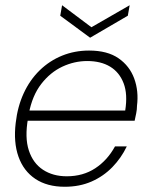

<svg xmlns="http://www.w3.org/2000/svg" viewBox="-20 -701 571 733"><path d="M227 12Q160 12 115 -18Q70 -48 50.5 -103Q31 -158 40 -232Q47 -294 70.5 -345Q94 -396 131.5 -432.5Q169 -469 217 -488.5Q265 -508 320 -508Q390 -508 432.5 -478.5Q475 -449 492.5 -401Q510 -353 503 -297Q503 -283 500 -268.5Q497 -254 494 -240H73L80 -279H458Q468 -341 452 -383Q436 -425 400.5 -446.5Q365 -468 313 -468Q264 -468 218 -446.5Q172 -425 137.5 -380.5Q103 -336 90 -267L87 -249Q74 -176 90 -127Q106 -78 144 -53Q182 -28 235 -28Q297 -28 343.5 -58.5Q390 -89 419 -142H464Q443 -98 409 -63Q375 -28 329.5 -8Q284 12 227 12ZM475 -681 468 -641 324 -557 210 -641 217 -681 329 -597Z"/></svg>

Font: DM Sans 28pt ExtraLight
Style: Italic
Weight: 250
Italic angle: -10°
Version: Version 4.004;gftools[0.9.30]